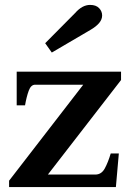

<svg xmlns="http://www.w3.org/2000/svg" viewBox="-20 -762 534 782"><path d="M164 -586 286 -709Q315 -742 347 -742Q371 -742 383.5 -729Q396 -716 396 -699Q396 -683 384 -668.5Q372 -654 348 -640L191 -548ZM17 -26 319 -417H123Q106 -417 97 -392.5Q88 -368 82 -333H48V-470H473V-436L175 -51H368Q393 -51 406.5 -75.5Q420 -100 431 -137H464L452 0H17Z"/></svg>

Font: Taviraj SemiBold
Style: Regular
Weight: 600
Designer: Katatrad Team
Foundry: CadsonDemak
Version: Version 1.001